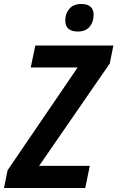

<svg xmlns="http://www.w3.org/2000/svg" viewBox="-54 -942 588 962"><path d="M415 -867Q415 -922 353 -922Q315 -922 294 -898.5Q273 -875 273 -840Q273 -784 336 -784Q375 -784 395 -808Q415 -832 415 -867ZM373 0 396 -111H142L496 -624L514 -714H123L100 -604H335L-16 -89L-34 0Z"/></svg>

Font: Noto Sans UI SemiCondensed
Style: Bold Italic
Weight: 700
Width: 4
Designer: Monotype Design Team
Foundry: Monotype Imaging Inc.
Version: 1.001